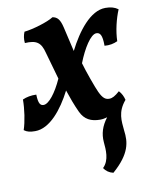

<svg xmlns="http://www.w3.org/2000/svg" viewBox="-104 -529 669 837"><g transform="rotate(-10 230.0 -110.0)"><path d="M362 -365C378 -365 388 -354 388 -305C410 -303 429 -307 446 -315C447 -360 460 -413 476 -451C461 -462 444 -467 420 -467C353 -467 293 -387 252 -306C245 -338 236 -375 227 -414C218 -452 207 -463 186 -467C160 -450 93 -430 55 -426C49 -412 46 -395 48 -377C99 -380 119 -367 131 -319C137 -297 155 -233 165 -199C138 -139 105 -97 82 -97C68 -97 59 -106 58 -147C36 -148 14 -144 -3 -136C-3 -95 -11 -39 -23 -4C-10 6 4 9 26 9C91 9 149 -64 189 -142C200 -109 213 -73 228 -41C245 -5 273 9 314 9C324 9 334 7 345 4C319 38 309 71 312 108C315 141 320 189 289 219C298 233 312 243 330 247C410 177 415 126 408 74C404 30 397 -10 437 -57C433 -73 427 -86 415 -99C395 -81 382 -74 369 -74C353 -74 341 -80 326 -112C316 -133 288 -211 278 -247C302 -309 337 -365 362 -365Z"/></g></svg>

Font: Vollkorn Semibold
Style: Italic
Weight: 600
Italic angle: -11°
Designer: Friedrich Althausen
Foundry: Friedrich Althausen
Version: Version 4.015;PS 004.015;hotconv 1.0.88;makeotf.lib2.5.64775